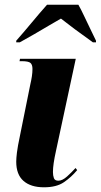

<svg xmlns="http://www.w3.org/2000/svg" viewBox="-20 -786 428 816"><path d="M167 10Q111 10 80 -17Q49 -44 49 -99Q49 -113 52 -138Q55 -163 65 -210L109 -428Q113 -445 115.5 -461.5Q118 -478 118 -493Q118 -511 109.5 -518.5Q101 -526 72 -526H63L65 -536H302L218 -145Q205 -87 205 -55Q205 -40 209 -29Q213 -18 228 -18Q245 -18 265 -36Q285 -54 301 -72L308 -63Q283 -33 251.5 -11.5Q220 10 167 10ZM49 -613Q80 -648 114 -689Q148 -730 180 -766H313Q324 -747 338 -717Q352 -687 366 -658.5Q380 -630 388 -613V-606H375Q288 -668 239 -707Q219 -696 189 -678Q159 -660 126 -641Q93 -622 64 -606H49Z"/></svg>

Font: Noto Serif Display ExtraCondensed Black
Style: Italic
Weight: 900
Width: 2
Italic angle: -12°
Designer: Monotype Design Team
Foundry: Monotype Imaging Inc.
Version: Version 2.009